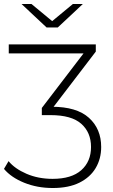

<svg xmlns="http://www.w3.org/2000/svg" viewBox="-44 -745 567 964"><path d="M221 199Q143 199 77.5 172.5Q12 146 -24 103L-1 64Q30 102 89 127.5Q148 153 220 153Q315 153 364 109.5Q413 66 413 -7Q413 -80 364 -123.5Q315 -167 210 -167H166V-203L390 -496L394 -477H0V-522H437V-486L213 -193L194 -209H216Q341 -209 402.5 -153.5Q464 -98 464 -7Q464 52 436.5 98.5Q409 145 355 172Q301 199 221 199ZM190 -607 64 -725H114L236 -624H200L322 -725H372L246 -607Z"/></svg>

Font: Modern
Style: Regular
Weight: 300
Designer: Julieta Ulanovsky
Foundry: Julieta Ulanovsky
Version: Version 8.000